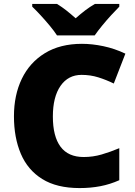

<svg xmlns="http://www.w3.org/2000/svg" viewBox="-20 -947 689 977"><path d="M395 -566Q327 -566 288 -510Q249 -454 249 -354Q249 -253 288 -200.5Q327 -148 406 -148Q453 -148 497.5 -161Q542 -174 587 -193V-30Q540 -9 490.5 0.5Q441 10 385 10Q269 10 195 -36Q121 -82 86 -164.5Q51 -247 51 -355Q51 -463 91 -546Q131 -629 208.5 -676.5Q286 -724 397 -724Q449 -724 506 -712Q563 -700 618 -674L559 -522Q520 -541 480 -553.5Q440 -566 395 -566ZM270 -767Q255 -790 232.5 -817Q210 -844 186.5 -869.5Q163 -895 144 -913V-927H270Q296 -911 317.5 -894Q339 -877 365 -854Q391 -877 414 -894.5Q437 -912 463 -927H587V-913Q570 -896 546.5 -870.5Q523 -845 500.5 -817.5Q478 -790 462 -767Z"/></svg>

Font: Noto Sans Telugu Black
Style: Regular
Weight: 900
Designer: Jelle Bosma - Monotype Design Team
Foundry: Monotype Imaging Inc.
Version: Version 2.005; ttfautohint (v1.8.4.7-5d5b)